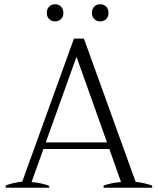

<svg xmlns="http://www.w3.org/2000/svg" viewBox="-20 -886 745 906"><path d="M201 -825Q201 -844 212 -855Q223 -866 240 -866Q257 -866 268 -855Q279 -844 279 -825Q279 -807 268 -796Q257 -785 240 -785Q223 -785 212 -796Q201 -807 201 -825ZM414 -825Q414 -844 425 -855Q436 -866 453 -866Q470 -866 481 -855Q492 -844 492 -825Q492 -807 481 -796Q470 -785 453 -785Q436 -785 425 -796Q414 -807 414 -825ZM698 -10V0H469V-10Q501 -23 551 -27L496 -183H185L129 -27Q181 -22 212 -9V0H7V-11Q45 -25 85 -29L329 -704H376L620 -28Q663 -23 698 -10ZM485 -214 341 -618 196 -214Z"/></svg>

Font: Trirong Light
Style: Regular
Weight: 300
Designer: Katatrad Team
Foundry: CadsonDemak
Version: Version 1.001